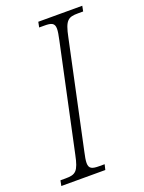

<svg xmlns="http://www.w3.org/2000/svg" viewBox="-159 -779 632 845"><g transform="rotate(-20 157.0 -357.0)"><path d="M-22 0H184L190 -25H165C132 -25 117 -30 117 -57C117 -69 120 -86 125 -108L231 -605C246 -679 260 -689 307 -689H331L336 -714H130L125 -689H149C182 -689 197 -684 197 -657C197 -645 194 -628 189 -605L83 -109C68 -35 54 -25 7 -25H-17Z"/></g></svg>

Font: Noto Serif Condensed ExtraLight
Style: Italic
Weight: 200
Width: 3
Italic angle: -12°
Designer: Monotype Design Team
Foundry: Monotype Imaging Inc.
Version: Version 2.013